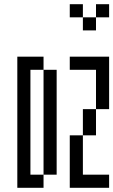

<svg xmlns="http://www.w3.org/2000/svg" viewBox="-20 -895 540 915"><path d="M500 0V-62.5H375V-250H312.5Q312.5 -250 312.5 0ZM500 -812.5V-875H437.5V-812.5H375V-750H437.5V-812.5ZM62.5 -625Q62.5 -625 62.5 0H187.5V-62.5H125Q125 -62.5 125 -562.5H187.5Q187.5 -562.5 187.5 -62.5H250Q250 -62.5 250 -562.5H187.5V-625ZM375 -250H437.5Q437.5 -250 437.5 -375H375Q375 -375 375 -250ZM437.5 -375H500Q500 -375 500 -625H312.5V-562.5H437.5ZM375 -812.5V-875H312.5V-812.5Z"/></svg>

Font: Unifont
Style: Regular
Weight: 500
Version: Version 15.1.04